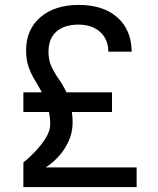

<svg xmlns="http://www.w3.org/2000/svg" viewBox="-20 -760 640 780"><path d="M75 0V-100Q99 -119 124 -145.5Q149 -172 166.5 -200.5Q184 -229 184 -254Q184 -281 179 -305H75V-385H150Q136 -411 121 -435.5Q106 -460 96 -488.5Q86 -517 86 -555Q86 -640 144 -690Q202 -740 300 -740Q399 -740 456.5 -689.5Q514 -639 515 -550H420Q420 -600 387 -630Q354 -660 299 -660Q241 -660 209 -631.5Q177 -603 177 -550Q177 -515 189 -489.5Q201 -464 218 -440Q235 -416 250 -385H435V-305H272Q275 -285 275 -263Q275 -220 257.5 -183.5Q240 -147 214.5 -120.5Q189 -94 165 -80H535V0Z"/></svg>

Font: JetBrainsMonoNL NF
Style: Regular
Weight: 400
Designer: Philipp Nurullin, Konstantin Bulenkov
Foundry: JetBrains
Version: Version 2.304; ttfautohint (v1.8.4.7-5d5b);Nerd Fonts 3.2.1